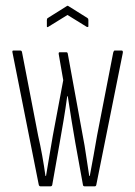

<svg xmlns="http://www.w3.org/2000/svg" viewBox="-20 -660 479 680"><path d="M124 0Q118 0 117 -7L24 -475Q23 -481 27 -481H52Q57 -481 58 -475L115 -180Q123 -145 129.5 -109Q136 -73 141 -37H143Q149 -73 155 -108.5Q161 -144 167 -179L204 -376L188 -468Q187 -475 191 -475H215Q219 -475 220 -470L273 -180Q280 -145 285 -109Q290 -73 296 -37H298Q305 -74 311.5 -110Q318 -146 324 -181L381 -474Q383 -481 386 -481H411Q416 -481 415 -473L321 -5Q320 0 315 0H281Q275 0 274 -4L247 -153Q240 -192 233.5 -233Q227 -274 220 -319H218Q212 -274 205 -233Q198 -192 191 -152L165 -5Q164 0 158 0ZM151 -565Q146 -562 146 -567V-589Q146 -594 149 -596L216 -638Q219 -641 223 -638L290 -596Q293 -594 293 -589V-567Q293 -563 287 -565L219 -607Z"/></svg>

Font: Sofia Sans Extra Condensed ExtraLight
Style: Regular
Weight: 250
Designer: Botio Nikoltchev, Ani Petrova
Foundry: lettersoup
Version: Version 4.101